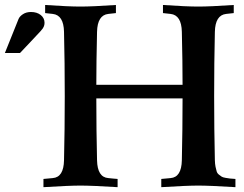

<svg xmlns="http://www.w3.org/2000/svg" viewBox="-26 -754 986 775"><path d="M625 1.5V-31.7L663.1 -35.2H662.6Q706.5 -38.6 708 -106.9Q710.9 -231 710.9 -356.9H362.8Q362.8 -226.1 365.7 -106.9Q367.2 -38.6 411.1 -35.2Q415 -34.7 430.7 -33.2Q446.3 -31.7 448.7 -31.7V1.5Q345.2 -4.9 298.8 -4.9Q252.9 -4.9 149.4 1.5V-31.7L187.5 -35.2H187Q231 -38.6 232.4 -106.9Q235.4 -231 235.4 -366.2Q235.4 -501.5 232.4 -625.5Q231 -692.9 187 -697.8L156.2 -701.2V-733.9Q250.5 -727.5 298.8 -727.5Q346.7 -727.5 441.9 -733.9V-701.2L411.1 -697.8Q367.2 -692.9 365.7 -625.5Q362.8 -501.5 362.8 -411.6H710.9Q710.9 -506.3 708 -625.5Q706.5 -692.9 662.6 -697.8L631.8 -701.2V-733.9Q726.1 -727.5 774.4 -727.5Q822.3 -727.5 917.5 -733.9V-701.2L886.7 -697.8Q842.8 -692.9 841.3 -625.5Q838.4 -501.5 838.4 -366.2Q838.4 -231 841.3 -106.9Q841.8 -91.8 844 -80.8Q846.2 -69.8 848.6 -62Q851.1 -54.2 857.7 -49.1Q864.3 -43.9 868.7 -41Q873 -38.1 884.5 -36.1Q896 -34.2 902.3 -33.4Q908.7 -32.7 924.3 -31.7V1.5Q820.8 -4.9 774.4 -4.9Q728.5 -4.9 625 1.5ZM54.7 -540H-6.3L48.8 -677.2Q53.2 -688 66.7 -696.8Q80.1 -705.6 99.1 -705.6Q123 -705.6 138.4 -693.4Q153.8 -681.2 153.8 -661.6Q153.8 -645 140.1 -631.3H140.6Q127 -616.7 97.9 -585.7Q68.8 -554.7 54.7 -540Z"/></svg>

Font: Flanker
Style: Bold
Weight: 700
Designer: Flanker
Foundry: Flanker
Version: Version 2.021